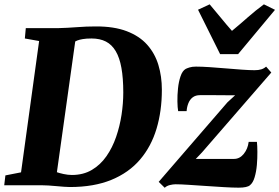

<svg xmlns="http://www.w3.org/2000/svg" viewBox="-32 -876 1320 908"><path d="M90 -743H244Q286.5 -744 331.5 -747.5Q376.5 -751 420 -751Q507 -751.5 567.2 -728.5Q627.5 -705.5 664 -664.5Q700.5 -623.5 717 -569Q733.5 -514.5 733.5 -451.5Q733.5 -351 708.2 -267Q683 -183 630.2 -121.2Q577.5 -59.5 495 -25.5Q412.5 8.5 298.5 8.5Q287 8.5 270.2 7.2Q253.5 6 234.5 4.2Q215.5 2.5 196.8 1.2Q178 0 162 0H-12L-6.5 -46.5L67.5 -61L153 -682L85.5 -694ZM232.5 -29 217.5 -71Q218.5 -68 233.2 -62.8Q248 -57.5 268.8 -53Q289.5 -48.5 308 -48.5Q362 -48.5 402.5 -72.5Q443 -96.5 471.2 -137Q499.5 -177.5 517 -228.2Q534.5 -279 542.8 -333.2Q551 -387.5 551 -438.5Q551 -506.5 542.2 -555Q533.5 -603.5 515.2 -634.2Q497 -665 468.8 -679.5Q440.5 -694 401 -694Q376 -694 359.8 -691.2Q343.5 -688.5 333.5 -684.5Q323.5 -680.5 316.5 -676.5L327 -703ZM1080 -425.5Q1066 -425.5 1049 -425.5Q1032 -425.5 1014 -425.8Q996 -426 978.2 -426Q960.5 -426 944 -426Q927.5 -426 914 -426Q893 -426 879.5 -415.8Q866 -405.5 859 -388.2Q852 -371 850.5 -350.5H810.5Q807.5 -367 807 -396.2Q806.5 -425.5 809.8 -457.5Q813 -489.5 821.8 -515.2Q830.5 -541 846 -550Q851.5 -553 864 -557Q876.5 -561 894.5 -561Q921.5 -561 959.2 -558.5Q997 -556 1037.2 -552.5Q1077.5 -549 1113.5 -546.5Q1149.5 -544 1172 -544Q1190.5 -544 1203.5 -548Q1216.5 -552 1226.5 -561L1251 -533L923.5 -155.5L894 -124.5Q914 -124.5 934.5 -124.5Q955 -124.5 977.5 -124.5Q1000 -124.5 1024.2 -124.5Q1048.5 -124.5 1075 -124.5Q1101.5 -124.5 1120.8 -148.2Q1140 -172 1144 -205H1183Q1185 -187 1185.2 -157.5Q1185.5 -128 1182.8 -96Q1180 -64 1172.2 -37.8Q1164.5 -11.5 1150 0Q1144 5.5 1130.5 8.5Q1117 11.5 1096.5 11.5Q1068.5 11.5 1027 9Q985.5 6.5 941.5 3.5Q897.5 0.5 859.2 -2Q821 -4.5 798 -4.5Q786.5 -4.5 771.2 -0.8Q756 3 747 12L718.5 -16L1043.5 -392ZM1009 -620 904.5 -830 959.5 -855.5Q985 -826 1011.2 -793.5Q1037.5 -761 1065 -730Q1103 -761.5 1139.5 -793.8Q1176 -826 1216 -855.5L1268.5 -829.5L1094 -620Z"/></svg>

Font: Merriweather 36pt Black
Style: Italic
Weight: 900
Italic angle: -7.8°
Version: Version 2.101